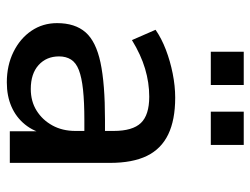

<svg xmlns="http://www.w3.org/2000/svg" viewBox="-108 -636 752 577"><g transform="rotate(90 268.5 -347.0)"><path d="M227 9Q176 9 135.5 -11Q95 -31 72 -65Q49 -99 49 -142Q49 -196 76.5 -227.5Q104 -259 167.5 -272.5Q231 -286 339 -286H386V-224H340Q286 -224 249 -220Q212 -216 190 -207.5Q168 -199 158.5 -184Q149 -169 149 -148Q149 -110 175 -86.5Q201 -63 247 -63Q284 -63 312 -80.5Q340 -98 356.5 -128Q373 -158 373 -197V-312Q373 -369 349 -394Q325 -419 270 -419Q228 -419 186 -406.5Q144 -394 100 -367L69 -438Q95 -456 129 -469Q163 -482 200.5 -489.5Q238 -497 273 -497Q340 -497 383.5 -476Q427 -455 448 -412Q469 -369 469 -301V0H374V-109H383Q375 -72 353.5 -45.5Q332 -19 300 -5Q268 9 227 9ZM315 -604V-703H415V-604ZM135 -604V-703H235V-604Z"/></g></svg>

Font: Nunito Sans 12pt ExtraLight 12pt SemiBold
Style: Regular
Weight: 600
Version: Version 3.101;gftools[0.9.27]